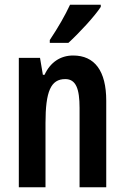

<svg xmlns="http://www.w3.org/2000/svg" viewBox="-20 -786 524 806"><path d="M403 -757V-766H274C253 -721 225 -672 189 -618V-606H267C311 -646 377 -717 403 -757ZM287 -553C233 -553 191 -524 167 -472H160L148 -543H59V0H171V-269C171 -402 193 -454 254 -454C299 -454 314 -413 314 -333V0H426V-363C426 -489 377 -553 287 -553Z"/></svg>

Font: Noto Sans Arabic UI XCn SmBd
Style: Regular
Weight: 600
Width: 2
Designer: Monotype Design Team, Nadine Chahine and Nizar Qandah
Foundry: Monotype Imaging Inc.
Version: Version 2.010